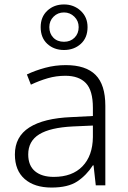

<svg xmlns="http://www.w3.org/2000/svg" viewBox="-20 -834 576 864"><path d="M276 -541Q366 -541 410 -497Q454 -453 454 -358V0H411L401 -90H398Q369 -45 327.5 -17.5Q286 10 212 10Q135 10 91 -28.5Q47 -67 47 -139Q47 -219 112 -260.5Q177 -302 301 -307L398 -312V-349Q398 -427 366.5 -460Q335 -493 274 -493Q233 -493 195 -482Q157 -471 119 -453L101 -499Q139 -517 183.5 -529Q228 -541 276 -541ZM308 -265Q206 -260 156.5 -229.5Q107 -199 107 -139Q107 -89 137.5 -63.5Q168 -38 222 -38Q305 -38 351 -85.5Q397 -133 398 -217V-269ZM268 -609Q223 -609 193 -636.5Q163 -664 163 -712Q163 -758 193 -786Q223 -814 268 -814Q312 -814 343 -785.5Q374 -757 374 -712Q374 -664 343.5 -636.5Q313 -609 268 -609ZM268 -646Q297 -646 315.5 -664.5Q334 -683 334 -712Q334 -740 314.5 -759Q295 -778 268 -778Q240 -778 221 -759Q202 -740 202 -712Q202 -683 220 -664.5Q238 -646 268 -646Z"/></svg>

Font: Noto Sans Lao Looped Light
Style: Regular
Weight: 300
Designer: Mark Frömberg, Ben Mitchell
Foundry: The Fontpad Ltd
Version: Version 1.002; ttfautohint (v1.8.4.7-5d5b)